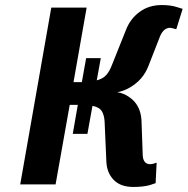

<svg xmlns="http://www.w3.org/2000/svg" viewBox="-20 -730 743 760"><path d="M703 -695 678 -615H673Q673 -615 668 -617Q656 -620 654 -620Q627 -620 613 -585L568 -470Q547 -414 493 -383Q469 -369 444 -365Q470 -361 491 -346Q536 -316 540 -255L545 -115Q547 -80 575 -80L588 -82L595 -85H600L596 -5L572 3Q546 10 508 10Q457 10 430 -18Q403 -46 401 -90L394 -250Q392 -277 382 -291.5Q372 -306 346 -311L326 -200H268L288 -315H256L200 0H60L183 -700H323L271 -405H301H304L321 -500H379L363 -412Q387 -418 400.5 -433Q414 -448 424 -475L478 -610Q495 -655 532 -682.5Q569 -710 620 -710Q656 -710 680 -702Z"/></svg>

Font: Scada
Style: Bold Italic
Weight: 700
Italic angle: -10°
Version: Version 4.000